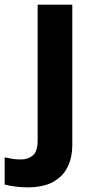

<svg xmlns="http://www.w3.org/2000/svg" viewBox="-84 -566 409 826"><path d="M34 240Q9 240 -18.5 236.5Q-46 233 -64 228V111Q-46 115 -30 117.5Q-14 120 6 120Q36 120 57 103Q78 86 78 37V-546H227V59Q227 109 208 150Q189 191 146.5 215.5Q104 240 34 240Z"/></svg>

Font: Noto Sans Nag Mundari
Style: Bold
Weight: 700
Version: Version 1.000